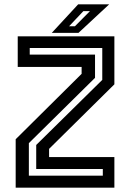

<svg xmlns="http://www.w3.org/2000/svg" viewBox="-20 -868 602 888"><path d="M113.5 -55.5H455.5V-86.5H147.5V-197.5L453 -498.5V-646H117.5V-615.5H419.5V-508L113.5 -206ZM52.5 0V-224L357.5 -526.5V-558.5H62V-700H509V-478L207 -179.5V-141.5H509V0ZM219.5 -716 341.5 -848H485L343 -716ZM299.5 -746.5H326.5L396 -816.5H365.5Z"/></svg>

Font: Tourney Thin SemiBold
Style: Regular
Weight: 600
Version: Version 1.015